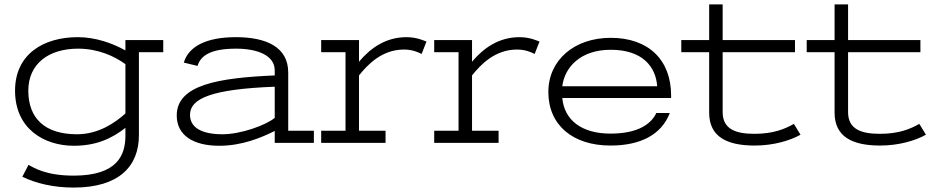

<svg xmlns="http://www.w3.org/2000/svg" viewBox="-20 -646 4234 868"><path d="M313 202C519 202 608 105 608 -35V-410H718V-465H547V-418C488 -451 411 -478 332 -478C175 -478 48 -400 48 -236C48 -65 178 13 314 13C415 13 486 -20 547 -68V-33C547 54 512 148 313 148C189 148 133 113 109 99L81 153C140 182 220 202 313 202ZM328 -39C184 -39 108 -110 108 -236C108 -357 199 -426 333 -426C424 -426 497 -392 547 -356V-133C499 -90 425 -39 328 -39Z M1222 0H1399V-55H1283V-318C1283 -434 1183 -478 1046 -478C911 -478 832 -435 811 -363L873 -348C888 -398 938 -426 1048 -426C1141 -426 1222 -397 1222 -328V-305C969 -294 779 -263 779 -124C779 -34 854 13 971 13C1075 13 1162 -24 1222 -54ZM1222 -113C1180 -79 1068 -39 986 -39C890 -39 839 -70 839 -127C839 -201 937 -243 1222 -254Z M1432 -410H1542V-55H1432V0H1723V-55H1603V-305C1642 -354 1707 -422 1806 -422C1845 -422 1870 -410 1886 -402L1908 -458C1900 -461 1865 -478 1818 -478C1725 -478 1656 -430 1603 -367V-465H1432Z M1943 -410H2053V-55H1943V0H2234V-55H2114V-305C2153 -354 2218 -422 2317 -422C2356 -422 2381 -410 2397 -402L2419 -458C2411 -461 2376 -478 2329 -478C2236 -478 2167 -430 2114 -367V-465H1943Z M2522 -256C2533 -344 2606 -421 2741 -421C2885 -421 2945 -344 2951 -256ZM2740 12C2874 12 2970 -36 3008 -135H2947C2925 -88 2868 -42 2740 -42C2608 -42 2531 -104 2522 -203H3014V-214C3014 -375 2912 -475 2741 -475C2577 -475 2459 -375 2459 -230C2459 -81 2569 12 2740 12Z M3060 -410H3186V-137C3186 -27 3267 12 3392 12C3476 12 3551 -10 3599 -37L3569 -86C3529 -63 3476 -41 3391 -41C3306 -41 3247 -62 3247 -139V-410H3574V-465H3247V-626H3186V-465H3060Z M3627 -410H3753V-137C3753 -27 3834 12 3959 12C4043 12 4118 -10 4166 -37L4136 -86C4096 -63 4043 -41 3958 -41C3873 -41 3814 -62 3814 -139V-410H4141V-465H3814V-626H3753V-465H3627Z"/></svg>

Font: Stint Ultra Expanded
Style: Regular
Weight: 400
Width: 7
Designer: Astigmatic (AOETI)
Foundry: Astigmatic (AOETI)
Version: Version 1.000